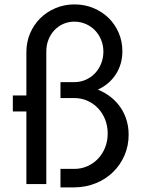

<svg xmlns="http://www.w3.org/2000/svg" viewBox="-20 -815 631 850"><path d="M247.7 14.5V-67.3H309.1Q340 -67.3 367 -79.3Q394.1 -91.4 414.1 -112.5Q434.1 -133.6 445.5 -162.3Q456.8 -190.9 456.8 -224.1Q456.8 -257.3 445.5 -285.9Q434.1 -314.5 414.1 -335.7Q394.1 -356.8 367 -368.9Q340 -380.9 309.1 -380.9H247.7V-451.4H309.1Q335.9 -451.4 359.5 -461.8Q383.2 -472.3 400.5 -490.5Q417.7 -508.6 427.7 -533.4Q437.7 -558.2 437.7 -586.4Q437.7 -614.5 427.7 -638.6Q417.7 -662.7 400.5 -680.7Q383.2 -698.6 359.5 -708.9Q335.9 -719.1 309.1 -719.1Q282.7 -719.1 260.2 -709.1Q237.7 -699.1 220.9 -681.4Q204.1 -663.6 194.5 -639.3Q185 -615 185 -586.8V0H96.8V-321.4H36.8V-392.3H96.8V-584.1Q96.8 -628.6 113.2 -667.3Q129.5 -705.9 158.4 -734.3Q187.3 -762.7 226.1 -779.1Q265 -795.5 310 -795.5Q354.5 -795.5 393.2 -779.5Q431.8 -763.6 460.5 -735.7Q489.1 -707.7 505.5 -669.8Q521.8 -631.8 521.8 -588.2Q521.8 -531.4 493.2 -486.6Q464.5 -441.8 413.2 -418.2Q445 -405.5 470.2 -385.5Q495.5 -365.5 513.2 -339.8Q530.9 -314.1 540.2 -283.4Q549.5 -252.7 549.5 -218.6Q549.5 -169.5 531.1 -127Q512.7 -84.5 480.5 -53.2Q448.2 -21.8 404.3 -3.9Q360.5 14.1 309.1 14.5Z"/></svg>

Font: Spartan Med
Style: Regular
Weight: 500
Designer: Matt Bailey, Mirko Velimirovic
Foundry: Matt Bailey
Version: Version 1.005